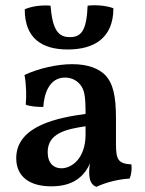

<svg xmlns="http://www.w3.org/2000/svg" viewBox="-20 -716 563 745"><path d="M243 -524C342 -524 420 -566 420 -684C394 -694 354 -698 320 -694C316 -598 296 -572 251 -572C207 -572 184 -598 176 -694C141 -697 104 -692 76 -680C76 -565 145 -524 243 -524ZM490 -78C438 -81 430 -97 430 -158V-256C430 -347 418 -394 387 -426C363 -449 324 -467 260 -467C202 -467 130 -451 75 -425C82 -389 83 -344 80 -310C96 -303 124 -301 148 -301C151 -350 170 -415 232 -415C254 -415 275 -407 291 -388C308 -367 312 -343 312 -274C212 -260 43 -231 43 -102C43 -33 92 7 179 7C229 7 265 -6 290 -28C307 -42 320 -61 329 -82C327 -70 326 -58 326 -49C326 -15 335 2 354 9C392 -9 442 -21 483 -23C490 -39 492 -60 490 -78ZM312 -194C312 -103 260 -63 218 -63C189 -63 165 -82 165 -126C165 -199 237 -215 312 -226Z"/></svg>

Font: Vollkorn Semibold
Style: Regular
Weight: 600
Designer: Friedrich Althausen
Foundry: Friedrich Althausen
Version: Version 4.015;PS 004.015;hotconv 1.0.88;makeotf.lib2.5.64775